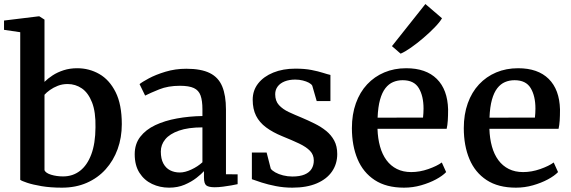

<svg xmlns="http://www.w3.org/2000/svg" viewBox="-22 -898 2764 930"><path d="M-2.5 -753.5V-798.5L165.5 -819H168.5L193.5 -803V-501.5Q209.5 -517.5 232.8 -532.8Q256 -548 286.2 -557.8Q316.5 -567.5 352 -567.5Q410 -567.5 459 -539.5Q508 -511.5 538 -451.8Q568 -392 568 -296.5Q568 -231.5 547.8 -175.8Q527.5 -120 489.8 -78Q452 -36 398.5 -12.5Q345 11 278 11Q223 11 180 3.8Q137 -3.5 110 -12.5Q83 -21.5 76 -27V-742ZM305.5 -491Q280 -491 258.2 -482.5Q236.5 -474 219.8 -462Q203 -450 193.5 -439V-73.5Q199.5 -59.5 226 -51.5Q252.5 -43.5 283.5 -43.5Q330.5 -43.5 365.5 -70.5Q400.5 -97.5 420.2 -150.2Q440 -203 440.5 -281Q442 -355.5 423.8 -402Q405.5 -448.5 374.5 -469.8Q343.5 -491 305.5 -491Z M797 11Q752.5 11 714.5 -7Q676.5 -25 653.5 -61Q630.5 -97 630.5 -151Q630.5 -200.5 657.2 -235.2Q684 -270 730 -291.8Q776 -313.5 835 -324.2Q894 -335 958.5 -336V-368.5Q958.5 -410.5 949.5 -435.5Q940.5 -460.5 917 -471.5Q893.5 -482.5 849.5 -482.5Q792 -482.5 748.8 -465Q705.5 -447.5 681 -435L654 -490.5Q665 -500 698.2 -518Q731.5 -536 779.2 -550.5Q827 -565 880.5 -565Q952 -565 994 -544.2Q1036 -523.5 1054.2 -479.8Q1072.5 -436 1072.5 -367.5V-54L1129 -53.5V-6Q1118 -3.5 1098.8 0Q1079.5 3.5 1057.8 6.2Q1036 9 1018 9Q989 9 977.5 0.2Q966 -8.5 966 -38.5V-69Q954 -55.5 929.8 -36.5Q905.5 -17.5 872 -3.2Q838.5 11 797 11ZM849 -62.5Q874 -62.5 904.8 -76.8Q935.5 -91 958.5 -112V-281Q889.5 -281 844.8 -265.2Q800 -249.5 778.5 -223.2Q757 -197 757 -164Q757 -129 769 -106.5Q781 -84 801.8 -73.2Q822.5 -62.5 849 -62.5Z M1394 11Q1353 11 1314.5 3.5Q1276 -4 1245.5 -13.8Q1215 -23.5 1198 -30V-159H1269.5L1289.5 -81Q1295.5 -72 1311.5 -63Q1327.5 -54 1349.2 -48.5Q1371 -43 1394 -43Q1430.5 -43 1453.5 -52.8Q1476.5 -62.5 1487.2 -80Q1498 -97.5 1498 -120.5Q1498 -148.5 1479.5 -167.5Q1461 -186.5 1426.8 -202.8Q1392.5 -219 1345.5 -238Q1299 -257 1266.8 -281Q1234.5 -305 1218.2 -337.5Q1202 -370 1202 -415Q1202 -460 1228.5 -493.8Q1255 -527.5 1301.8 -546.5Q1348.5 -565.5 1409 -565.5Q1454 -565.5 1487 -559Q1520 -552.5 1542.5 -545.2Q1565 -538 1578.5 -535V-408.5H1512L1490.5 -483Q1486 -491 1473.8 -497.5Q1461.5 -504 1444.5 -508.2Q1427.5 -512.5 1408 -512.5Q1379 -512.5 1357 -503.8Q1335 -495 1323 -479Q1311 -463 1311 -441.5Q1311 -409 1329.2 -389Q1347.5 -369 1377 -355.2Q1406.5 -341.5 1439.5 -328Q1471.5 -314.5 1502.2 -299.2Q1533 -284 1557.5 -264.2Q1582 -244.5 1596.8 -217.2Q1611.5 -190 1611.5 -152Q1611.5 -104.5 1586.5 -67.8Q1561.5 -31 1512.8 -10Q1464 11 1394 11Z M1935 11Q1849 11 1793 -25.8Q1737 -62.5 1709.8 -127.5Q1682.5 -192.5 1682.5 -277.5Q1682.5 -344 1701.8 -397.8Q1721 -451.5 1756.2 -489.2Q1791.5 -527 1839.5 -547.2Q1887.5 -567.5 1945.5 -567.5Q2041.5 -567.5 2093.8 -515.8Q2146 -464 2148.5 -368Q2148.5 -337 2147 -314Q2145.5 -291 2141.5 -274H1806.5Q1808 -227 1818.8 -188.5Q1829.5 -150 1850 -122.2Q1870.5 -94.5 1900.5 -79.5Q1930.5 -64.5 1970 -64.5Q2011 -64.5 2053 -79.2Q2095 -94 2118 -111L2139 -64.5Q2122 -46.5 2090 -29.2Q2058 -12 2017.8 -0.5Q1977.5 11 1935 11ZM1807 -328 2027 -328.5Q2028 -338 2028.8 -350Q2029.5 -362 2029.5 -372Q2029.5 -433 2006.5 -471.2Q1983.5 -509.5 1928.5 -509.5Q1903.5 -509.5 1882.2 -500.5Q1861 -491.5 1844.8 -470.8Q1828.5 -450 1818.8 -415Q1809 -380 1807 -328ZM1918 -638.5 1876.5 -674.5 2038.5 -878.5 2119 -809.5Q2108 -790.5 2083.2 -765Q2058.5 -739.5 2028 -713.5Q1997.5 -687.5 1968.5 -667.2Q1939.5 -647 1919.5 -638.5Z M2477 11Q2391 11 2335 -25.8Q2279 -62.5 2251.8 -127.5Q2224.5 -192.5 2224.5 -277.5Q2224.5 -344 2243.8 -397.8Q2263 -451.5 2298.2 -489.2Q2333.5 -527 2381.5 -547.2Q2429.5 -567.5 2487.5 -567.5Q2583.5 -567.5 2635.8 -515.8Q2688 -464 2690.5 -368Q2690.5 -337 2689 -314Q2687.5 -291 2683.5 -274H2348.5Q2350 -227 2360.8 -188.5Q2371.5 -150 2392 -122.2Q2412.5 -94.5 2442.5 -79.5Q2472.5 -64.5 2512 -64.5Q2553 -64.5 2595 -79.2Q2637 -94 2660 -111L2681 -64.5Q2664 -46.5 2632 -29.2Q2600 -12 2559.8 -0.5Q2519.5 11 2477 11ZM2349 -328 2569 -328.5Q2570 -338 2570.8 -350Q2571.5 -362 2571.5 -372Q2571.5 -433 2548.5 -471.2Q2525.5 -509.5 2470.5 -509.5Q2445.5 -509.5 2424.2 -500.5Q2403 -491.5 2386.8 -470.8Q2370.5 -450 2360.8 -415Q2351 -380 2349 -328Z"/></svg>

Font: Merriweather 24pt SemiBold
Style: Regular
Weight: 600
Designer: Eben Sorkin
Foundry: Eben Sorkin
Version: Version 2.100